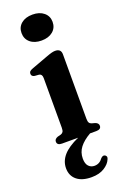

<svg xmlns="http://www.w3.org/2000/svg" viewBox="-176 -761 664 1037"><g transform="rotate(-20 156.0 -242.5)"><path d="M158.5 -560.5Q118 -560.5 93.8 -581Q69.5 -601.5 69.5 -635.5Q69.5 -669 93.8 -689.2Q118 -709.5 158.5 -709.5Q199 -709.5 223.5 -689Q248 -668.5 248 -635.5Q248 -601.5 223.5 -581Q199 -560.5 158.5 -560.5ZM240.5 -451V-81.5Q240.5 -65.5 244.8 -58.2Q249 -51 258.5 -48L277 -43Q296 -36.5 296 -21Q296 0 268 0H232Q191 23.5 169.8 51Q148.5 78.5 148.5 115Q148.5 144.5 161.8 158.8Q175 173 195.5 173Q225 173 243.5 146.5Q254.5 135.5 264 138.5Q270 140 274 146.5Q278 153 272.5 164.5Q263 188.5 233.8 207Q204.5 225.5 160 225.5Q105.5 225.5 75.5 200.8Q45.5 176 45.5 133Q45.5 92.5 74 59.8Q102.5 27 163.5 0H71Q43 0 43 -21Q43 -36 62 -43L81.5 -48Q90.5 -51 94.8 -58.2Q99 -65.5 99 -81.5V-366Q99 -389 82.5 -392L56.5 -394Q39 -397.5 39 -412.5Q39 -421 44 -426Q49 -431 62.5 -436L154.5 -470Q174.5 -477.5 186.2 -480.5Q198 -483.5 206.5 -483.5Q240.5 -483.5 240.5 -451Z"/></g></svg>

Font: Fraunces 9pt S000 SemiBold
Style: Regular
Weight: 600
Version: Version 1.000; ttfautohint (v1.8.3)